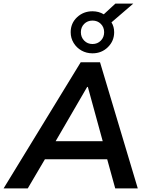

<svg xmlns="http://www.w3.org/2000/svg" viewBox="-60 -1053 830 1073"><path d="M-40 0 391 -705H499L710 0H584L539 -163H191L95 0ZM427 -567 251 -264H514L431 -567ZM457 -755Q423 -755 395.5 -770.5Q368 -786 351.5 -813Q335 -840 335 -873Q335 -923 370.5 -956.5Q406 -990 457 -990Q492 -990 520 -973L585 -1033H685L563 -928Q578 -904 578 -873Q578 -824 543 -789.5Q508 -755 457 -755ZM457 -807Q485 -807 503.5 -826Q522 -845 522 -873Q522 -901 503.5 -919.5Q485 -938 457 -938Q429 -938 410.5 -919.5Q392 -901 392 -873Q392 -845 410.5 -826Q429 -807 457 -807Z"/></svg>

Font: Mulish
Style: Bold Italic
Weight: 700
Italic angle: -9°
Designer: Vernon Adams
Foundry: Vernon Adams
Version: Version 3.603; ttfautohint (v1.8.3)